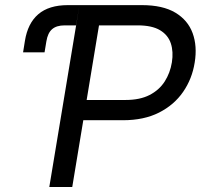

<svg xmlns="http://www.w3.org/2000/svg" viewBox="-20 -748 811 768"><path d="M72.3 -538.6 79.6 -584Q90.8 -654.8 133.3 -691.2Q175.8 -727.5 251.5 -727.5H297.9L284.2 -646.5H238.3Q206.1 -646.5 188.5 -631.3Q170.9 -616.2 165.5 -582.5L158.2 -538.6ZM177.2 0 297.9 -727.5H547.9Q630.9 -727.5 681.2 -697.5Q731.4 -667.5 750.5 -615.5Q769.5 -563.5 758.8 -498Q748.5 -432.6 712.4 -380.4Q676.3 -328.1 616 -297.6Q555.7 -267.1 472.2 -267.1H290L303.2 -348.1H481.9Q539.6 -348.1 578.1 -367.9Q616.7 -387.7 638.7 -421.9Q660.6 -456.1 667.5 -498.5Q674.3 -541 663.3 -574.5Q652.3 -607.9 620.1 -627.2Q587.9 -646.5 530.8 -646.5H376L269 0Z"/></svg>

Font: Inter 17pt
Style: Italic
Weight: 400
Italic angle: -9.3988°
Version: Version 4.001;git-66647c0bb